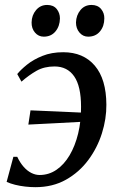

<svg xmlns="http://www.w3.org/2000/svg" viewBox="-20 -766 496 796"><path d="M242 -549.5Q325.5 -549.5 373 -493.8Q420.5 -438 421 -332Q421.5 -273.5 402.5 -213.2Q383.5 -153 346 -102.5Q308.5 -52 253.5 -21Q198.5 10 126.5 10Q106.5 10 84.5 7.5Q62.5 5 42.5 0Q22.5 -5 7.5 -12L35.5 -116H51.5Q63 -91.5 78 -74.5Q93 -57.5 110 -49Q127 -40.5 144 -40.5Q182.5 -40.5 214 -62Q245.5 -83.5 268.5 -122.2Q291.5 -161 304 -212.5Q316.5 -264 316 -323.5Q316 -408.5 287.5 -449.5Q259 -490.5 206 -490.5Q163.5 -490.5 132 -472.8Q100.5 -455 69 -427.5L51.5 -459Q65.5 -476.5 91.8 -497.8Q118 -519 155.8 -534.2Q193.5 -549.5 242 -549.5ZM97.5 -249.5 106.5 -308.5Q164.5 -306 217.5 -303.8Q270.5 -301.5 333.5 -298.5L328 -261.5Q266.5 -258.5 210.2 -255.2Q154 -252 97.5 -249.5ZM161.5 -614Q139.5 -614 125 -631Q110.5 -648 111 -673Q111.5 -703 129.5 -724.2Q147.5 -745.5 175.5 -745.5Q201.5 -745.5 215 -728.8Q228.5 -712 228.5 -689.5Q228 -657.5 210 -635.8Q192 -614 161.5 -614ZM345.5 -614Q324 -614 309.5 -631Q295 -648 295 -673Q296 -703 313.5 -724.2Q331 -745.5 359.5 -745.5Q385 -745.5 399 -728.8Q413 -712 412.5 -689.5Q412.5 -657.5 394.5 -635.8Q376.5 -614 345.5 -614Z"/></svg>

Font: Merriweather 60pt
Style: Italic
Weight: 400
Italic angle: -7.8°
Version: Version 2.101